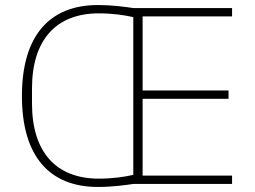

<svg xmlns="http://www.w3.org/2000/svg" viewBox="-20 -730 1011 762"><path d="M901 0V-33H546V-338H887V-371H546V-665H901V-698H509C476 -703 424 -710 369 -710C176 -710 67 -588 67 -349C67 -110 176 12 369 12C424 12 476 5 509 0ZM372 -21C203 -21 107 -126 107 -319V-379C107 -572 203 -677 372 -677C426 -677 475 -670 509 -662V-36C475 -28 426 -21 372 -21Z"/></svg>

Font: IBM Plex Arabic ExtraLight
Style: Regular
Weight: 200
Designer: Mike Abbink, Paul van der Laan, Pieter van Rosmalen, Wael Morcos, Khajak Apelian
Foundry: Bold Monday
Version: Version 1.0